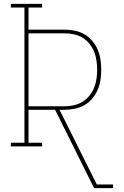

<svg xmlns="http://www.w3.org/2000/svg" viewBox="-20 -755 640 990"><path d="M465 215 264 -189H127V-19H197V0H36V-19H106V-716H36V-735H197V-716H127V-602H314Q340 -602 366.5 -596.5Q393 -591 415.5 -578Q438 -565 455.5 -544.5Q473 -524 483.5 -499.5Q494 -475 498 -448.5Q502 -422 502 -395Q502 -369 498 -342.5Q494 -316 483.5 -291.5Q473 -267 455.5 -246.5Q438 -226 415.5 -213Q393 -200 366.5 -194.5Q340 -189 314 -189H287L479 196H563V215ZM314 -207Q338 -207 361.5 -212.5Q385 -218 405 -230Q425 -242 440.5 -261Q456 -280 465 -302Q474 -324 477.5 -348Q481 -372 481 -395Q481 -419 477.5 -443Q474 -467 465 -489Q456 -511 440.5 -530Q425 -549 405 -561Q385 -573 361.5 -578Q338 -583 314 -583H127V-207Z"/></svg>

Font: Iosevka HT Thin Extended
Style: Regular
Weight: 100
Width: 7
Monospace: yes
Designer: Belleve Invis
Foundry: Belleve Invis
Version: Version 32.3.0; ttfautohint (v1.8.4)